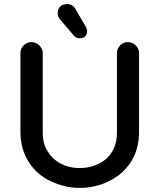

<svg xmlns="http://www.w3.org/2000/svg" viewBox="-20 -901 780 939"><path d="M341 -727 273 -807Q262 -820 262 -837Q262 -857 274.5 -869Q287 -881 308 -881Q336 -881 349 -857L399 -771Q406 -758 406 -748Q406 -733 396.5 -723.5Q387 -714 370 -714Q350 -714 341 -727ZM80 -642Q80 -663 95.5 -679Q111 -695 134 -695Q156 -695 172.5 -678.5Q189 -662 189 -642V-253Q189 -195 215 -158Q239 -120 279.5 -99.5Q320 -79 370 -79Q419 -79 460 -99Q504 -119 528 -159Q552 -199 552 -253V-642Q552 -663 567.5 -679Q583 -695 605 -695Q627 -695 643.5 -679Q660 -663 660 -642V-256Q660 -168 617 -104Q577 -46 511 -14Q445 18 370 18Q299 18 232 -13Q162 -44 121 -108Q80 -172 80 -256Z"/></svg>

Font: 寒蝉全圆体 Bold
Style: Regular
Weight: 700
Designer: Warren2060
      Designed by Motoya company      

      [Varela Round]
      Joe Prince(Latin component); Avraham Cornf
Foundry: ChillType
Version: Version 3.200